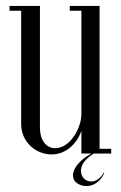

<svg xmlns="http://www.w3.org/2000/svg" viewBox="-20 -515 405 644"><path d="M328 64C306 104 268 99 256 76C246 58 250 27 295 0H353V-16H314V-495H214V-479H253V-131C253 -90 218 -18 165 -18C134 -18 114 -46 114 -86V-495H12V-479H51V-99C51 -38 101 3 153 3C200 3 237 -31 253 -76V0H287C246 21 211 62 230 91C246 114 303 124 330 65Z"/></svg>

Font: Emberly
Style: Regular
Weight: 400
Designer: Rajesh Rajput
Foundry: Rajesh Rajput
Version: Version 1.000